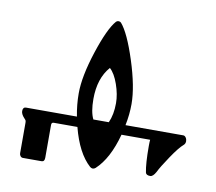

<svg xmlns="http://www.w3.org/2000/svg" viewBox="-70 -521 853 759"><g transform="rotate(10 357.0 -141.0)"><path d="M54 19Q54 12 52 9Q50 6 45.5 1.5Q41 -3 37 -10Q33 -17 33 -24Q33 -40 46 -40H250Q241 -86 241 -132Q241 -200 274 -301Q307 -402 337 -436Q341 -440 347 -440Q353 -440 357 -436Q388 -400 421 -297.5Q454 -195 454 -126Q454 -84 445 -40H677Q683 -40 687.5 -33.5Q692 -27 692 -19Q692 -9 685 -3Q668 11 638 55.5Q608 100 598 121Q587 141 576 141Q559 141 557 130Q550 96 550 25Q550 8 551 0H436Q409 100 358 147Q347 156 336 147Q285 101 259 0H164Q155 0 155 10V142Q155 158 143 158H68Q62 158 58 153Q54 148 54 142ZM345 -252Q302 -203 302 -120Q302 -68 316 -40H378Q393 -73 393 -119Q393 -154 379 -194Q365 -234 345 -252Z"/></g></svg>

Font: Triodion Unicode
Style: Normal
Weight: 400
Version: Version 1.1